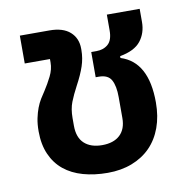

<svg xmlns="http://www.w3.org/2000/svg" viewBox="-70 -641 702 720"><g transform="rotate(-10 281.5 -280.5)"><path d="M284 12Q233 12 190.5 0Q148 -12 118 -36.5Q88 -61 71.5 -98.5Q55 -136 55 -186Q55 -214 59.5 -235.5Q64 -257 70.5 -274Q77 -291 85.5 -305Q94 -319 103 -332Q118 -355 131 -381Q144 -407 144 -433V-446H48V-552H161Q212 -552 239 -528Q266 -504 266 -464V-459Q266 -428 256 -398Q246 -368 225 -329Q209 -299 199 -273.5Q189 -248 189 -213V-184Q189 -139 213.5 -116.5Q238 -94 281 -94Q325 -94 349 -116.5Q373 -139 373 -181V-261Q373 -303 360.5 -326Q348 -349 313 -349H301V-445H321Q348 -445 365.5 -460.5Q383 -476 383 -513V-573H508V-523Q508 -481 484.5 -451Q461 -421 405 -411V-404Q507 -372 507 -217Q507 -164 491.5 -121.5Q476 -79 447 -49.5Q418 -20 376.5 -4Q335 12 284 12Z"/></g></svg>

Font: IBM Plex Sans Thai SemiBold
Style: Regular
Weight: 600
Designer: Mike Abbink, Paul van der Laan, Pieter van Rosmalen, Ben Mitchell, Mark Frömberg
Foundry: Bold Monday
Version: Version 1.1